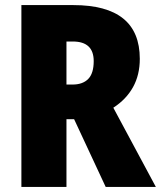

<svg xmlns="http://www.w3.org/2000/svg" viewBox="-20 -734 632 754"><path d="M268 -714Q529 -714 529 -503Q529 -440 502.5 -392Q476 -344 425 -311L592 0H395L271 -266H241V0H64V-714ZM266 -571H241V-402H265Q305 -402 326.5 -424Q348 -446 348 -494Q348 -571 266 -571Z"/></svg>

Font: Noto Sans Thai Cond Blk
Style: Regular
Weight: 900
Width: 3
Designer: Monotype Design Team
Foundry: Monotype Imaging Inc.
Version: Version 2.002; ttfautohint (v1.8.4.7-5d5b)